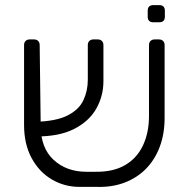

<svg xmlns="http://www.w3.org/2000/svg" viewBox="-20 -725 731 750"><path d="M353 -54Q422 -53 468.5 -80Q515 -107 538.5 -157Q562 -207 562 -272V-549Q562 -559 568 -565Q574 -571 584 -571H601Q611 -571 617 -565Q623 -559 623 -549V-265Q623 -202 604 -151.5Q585 -101 550 -65.5Q515 -30 466 -11.5Q417 7 357 5H290Q232 5 182.5 -24Q133 -53 103.5 -107.5Q74 -162 74 -237V-549Q74 -559 80 -565Q86 -571 96 -571H113Q123 -571 129 -565Q135 -559 135 -549L139 -234Q139 -147 189.5 -100.5Q240 -54 318 -54ZM117 -192 114 -249Q199 -251 244 -274Q289 -297 306 -334Q323 -371 323 -413V-549Q323 -559 329 -565Q335 -571 345 -571H362Q372 -571 378 -565Q384 -559 384 -549V-408Q384 -350 356 -300.5Q328 -251 269 -221Q210 -191 117 -192ZM579 -638Q557 -638 557 -660V-683Q557 -705 579 -705H602Q624 -705 624 -683V-660Q624 -638 602 -638Z"/></svg>

Font: Rubik Light
Style: Regular
Weight: 300
Designer: Hubert and Fischer
Foundry: Hubert and Fischer
Version: Version 2.300;gftools[0.9.30]